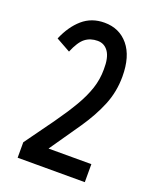

<svg xmlns="http://www.w3.org/2000/svg" viewBox="-122 -700 619 771"><g transform="rotate(20 187.5 -314.5)"><path d="M48 0V-66Q99 -136 137 -189.5Q175 -243 200.5 -286.5Q226 -330 239 -369.5Q252 -409 252 -451Q253 -502 236 -526.5Q219 -551 190 -551Q159 -551 137 -534Q115 -517 96 -471L35 -505Q59 -562 97.5 -595.5Q136 -629 191 -629Q255 -629 293.5 -582.5Q332 -536 332 -450Q332 -385 308.5 -327.5Q285 -270 244 -210Q203 -150 152 -77H335V0Z"/></g></svg>

Font: Inconsolata Condensed SemiBold
Style: Regular
Weight: 600
Width: 3
Monospace: yes
Designer: Raph Levien, Cyreal, Brenton Simpson
Foundry: Raph Levien, Cyreal, Google
Version: Version 3.100; ttfautohint (v1.8.4.7-5d5b)